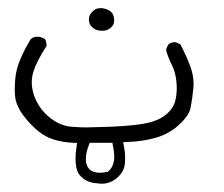

<svg xmlns="http://www.w3.org/2000/svg" viewBox="-20 -171 540 463"><path d="M220.2 -97.2 225.6 -96.7Q233.9 -96.7 239.3 -99.1Q249.5 -104 253.9 -112.8Q255.4 -117.2 255.4 -122.3Q255.4 -127.4 253.9 -131.8Q252.4 -136.2 251.5 -138.2Q246.6 -146 232.9 -149.9Q227.1 -151.4 224.6 -151.4Q216.8 -151.4 212.9 -149.9Q209 -148.4 205.6 -145.5L202.6 -142.6Q194.3 -134.8 194.3 -124Q194.3 -113.3 201.7 -106Q210 -98.1 220.2 -97.2ZM240.2 243.2Q228 245.6 221.2 245.6Q204.1 245.6 195.3 236.8Q187 228 187 212.6Q187 197.3 194.3 178.7L196.3 173.3H251Q253.9 188 254.6 194.3Q255.4 200.7 255.4 204.1Q255.4 207.5 255.4 211.2Q255.4 214.8 253.9 220.2Q251 233.9 241.7 241.7ZM225.6 272Q248.5 272 266.6 253.9Q278.8 241.7 280.8 226.6Q281.7 218.3 281.7 207Q281.7 195.8 278.8 181.2L276.9 171.9L287.1 171.4Q322.8 170.4 356 161.1Q391.1 150.9 417 125Q436 106 439.5 89.4Q443.8 68.4 446.3 41Q446.8 36.1 446.8 31.2Q446.8 9.8 438.5 -12.2Q428.2 -39.1 415 -64L404.8 -68.8Q403.3 -69.3 401.9 -69.3Q393.1 -69.3 386.7 -64.5Q382.3 -58.1 380.4 -50.8Q385.3 -32.2 393.6 -16.1Q406.2 8.8 406.2 42Q406.2 59.1 402.3 73.2Q397 92.8 377 107.9Q357.9 122.1 323.7 127.9Q284.2 134.3 208.5 135.7Q196.8 136.2 189.2 136.2Q181.6 136.2 175.5 136Q169.4 135.7 163.6 135.3Q145 134.8 134.8 131.3Q110.4 124 88.9 102.5Q71.3 84.5 62.5 60.1Q56.6 43 56.6 28.6Q56.6 14.2 60.5 2Q68.4 -23.4 92.3 -60.1Q92.3 -60.5 92.3 -61Q92.3 -70.3 88.4 -77.1L76.7 -82Q73.2 -82.5 69.8 -82.5Q61 -82.5 54.2 -76.7Q39.6 -53.2 28.8 -27.6Q18.1 -2 16.6 21.5Q15.6 33.7 15.6 43.9Q15.6 54.2 16.6 63Q18.1 78.1 29.3 97.2Q42.5 117.7 63 137.2Q83.5 156.7 106.9 164.6Q130.4 172.4 156.7 173.3L166 173.8L164.6 182.6Q162.1 198.2 162.1 210.9Q162.1 239.7 172.4 251.5Q187.5 269.5 213.9 271Q219.7 272 225.6 272Z"/></svg>

Font: NaikaiFont
Style: Light
Weight: 300
Version: Version 1.89